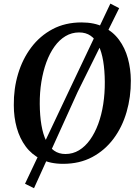

<svg xmlns="http://www.w3.org/2000/svg" viewBox="-20 -874 754 1036"><path d="M320.5 10Q251.5 10 201.2 -15Q151 -40 118.8 -83.5Q86.5 -127 70.5 -184.2Q54.5 -241.5 54.5 -306.5Q53.5 -395 77.5 -475.2Q101.5 -555.5 148.5 -618Q195.5 -680.5 263.8 -716.8Q332 -753 420 -753Q489.5 -753 539.8 -728Q590 -703 622.2 -659.2Q654.5 -615.5 670 -559Q685.5 -502.5 686 -439.5Q686.5 -350.5 663 -269.5Q639.5 -188.5 592.8 -125.8Q546 -63 477.8 -26.5Q409.5 10 320.5 10ZM333 -43Q373 -43 406.5 -63.2Q440 -83.5 466 -120Q492 -156.5 510 -205.2Q528 -254 537 -312Q546 -370 545.5 -432.5Q545 -495 536.8 -544.5Q528.5 -594 511.8 -628.5Q495 -663 469.2 -681Q443.5 -699 407 -699Q367 -699 333.5 -679Q300 -659 274 -622.8Q248 -586.5 230.2 -538Q212.5 -489.5 203.2 -432.2Q194 -375 194.5 -313Q195 -249.5 203.5 -199.5Q212 -149.5 229 -114.5Q246 -79.5 271.8 -61.2Q297.5 -43 333 -43ZM115 117.5 359.5 -399.5 575.5 -854.5 623 -830 399 -378 163.5 141.5Z"/></svg>

Font: Merriweather 28pt SemiBold
Style: Italic
Weight: 600
Italic angle: -7.8°
Version: Version 2.101